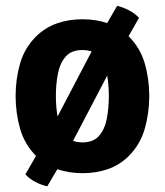

<svg xmlns="http://www.w3.org/2000/svg" viewBox="-20 -579 565 658"><path d="M491.5 -250Q491.5 -191.5 476 -137.5Q460.5 -83.5 420.5 -43.5Q390 -13.5 350 0.5Q310 14.5 262.5 14.5Q215.5 14.5 175.5 0.5Q135.5 -13.5 104.5 -43.5Q64.5 -83.5 49 -137.5Q33.5 -191.5 33.5 -250Q33.5 -308.5 49 -362Q64.5 -415.5 104.5 -455Q135.5 -485 175.5 -499Q215.5 -513 262.5 -513Q310 -513 350 -499Q390 -485 420.5 -455Q460.5 -415.5 476 -362Q491.5 -308.5 491.5 -250ZM171.5 -250Q171.5 -209.5 178.5 -173.2Q185.5 -137 205 -114Q224.5 -91 262.5 -91Q300.5 -91 320 -114Q339.5 -137 346.2 -173.2Q353 -209.5 353 -250Q353 -291 346.2 -326.8Q339.5 -362.5 320 -385Q300.5 -407.5 262.5 -407.5Q224.5 -407.5 205 -385Q185.5 -362.5 178.5 -326.8Q171.5 -291 171.5 -250ZM323.5 -459 381.5 -559Q402 -554 421.5 -544Q441 -534 456.5 -518L388 -397.5L203 -44L142 59.5Q121.5 55 101.2 44.5Q81 34 67 18.5L136.5 -102Z"/></svg>

Font: Signika Negative Light
Style: Bold
Weight: 700
Version: Version 2.001